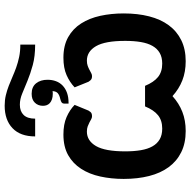

<svg xmlns="http://www.w3.org/2000/svg" viewBox="-16 -794 815 822"><g transform="rotate(-90 391.0 -382.5)"><path d="M428.5 -470Q450.5 -491 481 -504.5Q511.5 -518 555.5 -518Q607 -518 643.2 -497.8Q679.5 -477.5 702 -442.2Q724.5 -407 734.8 -360Q745 -313 745 -260Q745 -200 732.5 -151Q720 -102 694.5 -67.2Q669 -32.5 630.5 -13.5Q592 5.5 540.5 5.5Q495 5.5 458.5 -8.8Q422 -23 391 -51Q360 -23 323.5 -8.8Q287 5.5 241.5 5.5Q189.5 5.5 151 -13.5Q112.5 -32.5 87 -67.2Q61.5 -102 49 -151Q36.5 -200 36.5 -260Q36.5 -313 46.8 -360Q57 -407 79.8 -442.2Q102.5 -477.5 138.5 -497.8Q174.5 -518 226.5 -518Q270.5 -518 301.2 -504.5Q332 -491 353.5 -470L329 -410.5Q323 -400.5 317.8 -398Q312.5 -395.5 305 -395.5Q298.5 -395.5 292.2 -399Q286 -402.5 278.5 -406.5Q271 -410.5 261.5 -414Q252 -417.5 239 -417.5Q200 -417.5 177.2 -378.5Q154.5 -339.5 154.5 -253.5Q154.5 -216 159.5 -186.5Q164.5 -157 176 -136.8Q187.5 -116.5 206 -105.8Q224.5 -95 252 -95Q287 -95 309.2 -113Q331.5 -131 347 -168.5H435Q450.5 -131 472.8 -113Q495 -95 530 -95Q557.5 -95 576 -105.8Q594.5 -116.5 606 -136.8Q617.5 -157 622.5 -186.5Q627.5 -216 627.5 -253.5Q627.5 -339.5 604.8 -378.5Q582 -417.5 543 -417.5Q530 -417.5 520.5 -414Q511 -410.5 503.5 -406.5Q496 -402.5 489.5 -399Q483 -395.5 476.5 -395.5Q469 -395.5 464 -398Q459 -400.5 452.5 -410.5ZM359 -515.5Q359 -521.5 363.5 -525.2Q368 -529 379 -531.5Q395 -535 403.2 -542Q411.5 -549 412.5 -564.5Q410 -564 407.5 -563.8Q405 -563.5 402 -563.5Q387.5 -563.5 377.5 -567Q367.5 -570.5 361.2 -576.2Q355 -582 352.2 -589.5Q349.5 -597 349.5 -605.5Q349.5 -626.5 362.8 -640.2Q376 -654 401 -654Q430.5 -654 445.8 -635Q461 -616 461 -586Q461 -566.5 454.8 -549.8Q448.5 -533 435.8 -521Q423 -509 404.8 -502.5Q386.5 -496 362.5 -496Q360.5 -496 359 -496ZM611.5 -639Q561.5 -639 524 -649.2Q486.5 -659.5 456.8 -671.8Q427 -684 402.5 -694.2Q378 -704.5 354 -704.5Q326 -704.5 310.2 -688.2Q294.5 -672 294.5 -639H218.5Q218.5 -702.5 253.8 -736Q289 -769.5 350 -769.5Q374 -769.5 394.8 -764.5Q415.5 -759.5 435 -752Q454.5 -744.5 473.8 -736Q493 -727.5 514 -720Q535 -712.5 558.8 -707.5Q582.5 -702.5 611.5 -702.5Z"/></g></svg>

Font: Lato
Style: Bold
Weight: 700
Designer: Lukasz Dziedzic with Adam Twardoch and Botio Nikoltchev
Foundry: tyPoland Lukasz Dziedzic
Version: Version 2.010; 2014-09-01; http://www.latofonts.com/; ttfaut